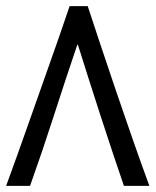

<svg xmlns="http://www.w3.org/2000/svg" viewBox="-24 -606 507 626"><path d="M380 0Q364 -47 344 -106.5Q324 -166 303.5 -229.5Q283 -293 264 -352.5Q245 -412 230 -460H228Q187 -339 151 -227Q115 -115 74 0H-4Q12 -43 33 -102Q54 -161 77.5 -227.5Q101 -294 124.5 -360.5Q148 -427 168.5 -485.5Q189 -544 203 -586H262Q279 -534 303 -462Q327 -390 354.5 -309Q382 -228 410 -148Q438 -68 463 0Z"/></svg>

Font: Noto Sans Syriac Eastern
Style: Regular
Weight: 400
Designer: Patrick Giasson and the Monotype Design Team
Foundry: Monotype Imaging Inc.
Version: Version 3.001; ttfautohint (v1.8.4.7-5d5b)